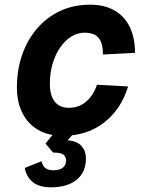

<svg xmlns="http://www.w3.org/2000/svg" viewBox="-20 -568 640 820"><path d="M248 12Q186.8 12 143 -13.3Q99.2 -38.6 75.7 -85.2Q52.2 -131.8 52.2 -194.4Q52.2 -269.6 74.5 -333.8Q96.8 -398 138.2 -446.1Q179.6 -494.2 236.9 -521.1Q294.2 -548 364.8 -548Q425.6 -548 468.5 -523.6Q511.4 -499.2 534 -453.1Q556.6 -407 556.6 -342.4L419.8 -335.2Q419.8 -383.8 401.1 -406.1Q382.4 -428.4 341.6 -428.4Q311.6 -428.4 284.6 -411.8Q257.6 -395.2 237 -365.3Q216.4 -335.4 204.7 -296Q193 -256.6 193 -210.4Q193 -160.2 213.8 -133.9Q234.6 -107.6 274.2 -107.6Q315.6 -107.6 346.6 -132.8Q377.6 -158 394.2 -206L527 -198.8Q497.8 -101.6 424.8 -44.8Q351.8 12 248 12ZM197.4 232Q146.6 232 119.4 209.1Q92.2 186.2 85.6 149.2L157.4 120.8Q161.8 139.8 173.4 149.5Q185 159.2 208.2 159.2Q233.6 159.2 247.8 148.7Q262 138.2 262 116.8Q262 101.6 251.3 92.6Q240.6 83.6 206.8 83.6L174.4 45.2L219 -10H305.2L268.8 31.2Q309.6 34.6 328.3 55.8Q347 77 347 107.2Q347.6 166.4 308 199.2Q268.4 232 197.4 232Z"/></svg>

Font: Geist Mono
Style: Italic
Weight: 400
Italic angle: -12°
Monospace: yes
Designer: Basement.studio, Andrés Briganti, Mateo Zaragoza
Foundry: Basement.studio, Vercel, Andrés Briganti, Guido Ferreyra, Mateo Zaragoza
Version: Version 1.500